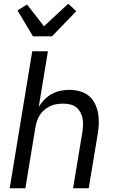

<svg xmlns="http://www.w3.org/2000/svg" viewBox="-20 -1010 640 1030"><path d="M32 0 153 -735H237L188 -437Q201 -458 218.5 -476Q236 -494 258 -506Q280 -518 304 -523Q328 -528 351 -528Q380 -528 407.5 -520.5Q435 -513 455.5 -496.5Q476 -480 488.5 -455.5Q501 -431 506 -404Q511 -377 510 -348Q509 -319 504 -290L456 0H372L422 -302Q425 -321 425.5 -340Q426 -359 422.5 -376.5Q419 -394 410 -409.5Q401 -425 387.5 -435.5Q374 -446 356 -450Q338 -454 319 -454Q302 -454 284.5 -451.5Q267 -449 250 -441Q233 -433 218.5 -421Q204 -409 194 -393.5Q184 -378 178.5 -361Q173 -344 170 -327L116 0ZM157 -815 74 -954 125 -986 216 -869 346 -990 389 -950 259 -815Z"/></svg>

Font: Iosevka Aile Oblique
Style: Regular
Weight: 400
Italic angle: -9°
Designer: Belleve Invis
Foundry: Belleve Invis
Version: Version 31.1.0; ttfautohint (v1.8.4)